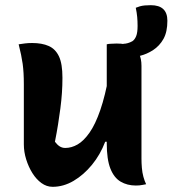

<svg xmlns="http://www.w3.org/2000/svg" viewBox="-20 -711 666 741"><path d="M104 -545Q142 -545 168 -533.5Q194 -522 207.5 -493.5Q221 -465 221 -411Q221 -381 219 -352Q217 -323 213 -292.5Q209 -262 204 -230.5Q199 -199 192 -164Q201 -152 210.5 -146Q220 -140 232 -140Q256 -140 279.5 -153.5Q303 -167 325.5 -199Q348 -231 367 -286Q386 -341 401 -424V-164H386Q367 -114 335 -75Q303 -36 264 -13Q225 10 183 10Q160 10 140 -4.5Q120 -19 105 -43Q90 -67 81 -96Q72 -125 72 -154Q72 -193 72 -231.5Q72 -270 72 -309Q72 -348 72 -386Q72 -432 67.5 -464.5Q63 -497 52 -540Q65 -542 77 -543.5Q89 -545 104 -545ZM430 -543Q466 -543 487 -532.5Q508 -522 517 -503Q526 -484 526 -457Q526 -392 526 -331Q526 -270 526 -213Q526 -156 526 -99Q526 -82 527.5 -63.5Q529 -45 533.5 -28.5Q538 -12 544 0Q538 1 531 2.5Q524 4 517.5 4.5Q511 5 504 5Q471 5 445.5 -10Q420 -25 406 -60.5Q392 -96 392 -158Q392 -224 392 -290.5Q392 -357 392 -420.5Q392 -484 392 -540Q400 -542 406 -542Q412 -542 417.5 -542.5Q423 -543 430 -543ZM504 -681Q511 -684 519.5 -686.5Q528 -689 538.5 -690Q549 -691 562 -691Q594 -691 610 -676Q626 -661 626 -631Q626 -588 611 -561Q596 -534 570 -517Q546 -502 522 -496Q498 -490 474 -490Q471 -490 468 -490Q465 -490 462 -490Q459 -490 456 -490Q456 -496 456 -501.5Q456 -507 456 -513Q456 -519 456 -526.5Q456 -534 456 -542Q464 -542 473 -544.5Q482 -547 491 -552Q500 -558 505.5 -571.5Q511 -585 511 -611Q511 -629 509.5 -645.5Q508 -662 504 -681Z"/></svg>

Font: Recursive Monospace Casual
Style: Bold
Weight: 700
Version: Version 1.047